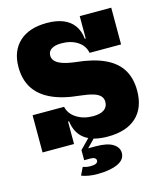

<svg xmlns="http://www.w3.org/2000/svg" viewBox="-141 -881 1020 1204"><g transform="rotate(-15 369.0 -279.0)"><path d="M464.5 10Q369 10 316.2 -28.8Q263.5 -67.5 253.5 -145.5H230.5L247 -241.5Q257 -194.5 302 -166Q347 -137.5 408 -137.5Q455 -137.5 480 -154.8Q505 -172 505 -205Q505 -228 490.5 -243.5Q476 -259 444.5 -268.5Q413 -278 361.5 -283.5Q251.5 -294 179 -328Q106.5 -362 70.8 -418.8Q35 -475.5 35 -556Q35 -659.5 98.2 -718.5Q161.5 -777.5 278 -777.5Q339 -777.5 383 -759.8Q427 -742 452.2 -707Q477.5 -672 483 -620H506L489 -527Q480.5 -574.5 437.8 -602.5Q395 -630.5 333 -630.5Q291.5 -630.5 268.8 -616Q246 -601.5 246 -574Q246 -554 260 -538.2Q274 -522.5 305.5 -511.2Q337 -500 390 -493.5Q501 -482.5 573.2 -449.2Q645.5 -416 680.8 -359.5Q716 -303 716 -221.5Q716 -110.5 651.2 -50.2Q586.5 10 464.5 10ZM42.5 0V-241.5H247V0ZM489 -527V-765.5H693.5V-527ZM262.5 152.5Q273 156.5 285.5 158.8Q298 161 312 161Q335.5 161 347.5 154.8Q359.5 148.5 359.5 137Q359.5 126.5 350.2 120.5Q341 114.5 325 114.5H282V49H375Q449.5 49 485.8 72Q522 95 522 131Q522 175 472.5 197.5Q423 220 343 220Q309 220 283.5 215.5Q258 211 238 203ZM370 -41H413.5L325.5 49H282Z"/></g></svg>

Font: Hepta Slab ExtraBold
Style: Regular
Weight: 800
Designer: Michael LaGattuta
Foundry: Michael LaGattuta
Version: Version 1.102